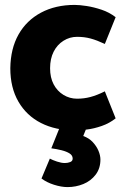

<svg xmlns="http://www.w3.org/2000/svg" viewBox="-20 -520 505 782"><path d="M407 -148Q375 -132 348.5 -125Q322 -118 294 -118Q264 -118 238.5 -133.5Q213 -149 198.5 -176.5Q184 -204 184 -242Q184 -281 198.5 -309.5Q213 -338 238.5 -354Q264 -370 294 -370Q324 -370 349.5 -363Q375 -356 407 -341L451 -450Q425 -470 393.5 -480.5Q362 -491 333 -495.5Q304 -500 284 -500Q206 -500 147 -468.5Q88 -437 55.5 -379.5Q23 -322 22 -242Q22 -163 55 -106Q88 -49 147 -19Q206 11 284 11Q305 11 334 7.5Q363 4 394.5 -7Q426 -18 451 -38ZM189 84Q211 87 231 92Q251 97 263.5 105Q276 113 276 126Q276 136 266 140Q256 144 244 144Q230 144 212 138Q194 132 183 126L149 207Q170 223 200 232.5Q230 242 255 242Q289 242 319.5 229.5Q350 217 369.5 191.5Q389 166 389 130Q389 113 381 94Q373 75 357.5 58.5Q342 42 319 34L338 -13H228Z"/></svg>

Font: Catamaran ExtraBold
Style: Regular
Weight: 800
Designer: Pria Ravichandran
Version: Version 2.000